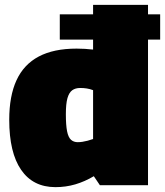

<svg xmlns="http://www.w3.org/2000/svg" viewBox="-20 -760 679 790"><path d="M226 -597V-701H639V-597ZM391 2 366 -35Q329 -13 290 -1.5Q251 10 208 10Q116 10 67 -61Q18 -132 18 -267Q18 -365 48 -430Q78 -495 139.5 -527.5Q201 -560 295 -560Q312 -560 329.5 -559Q347 -558 363 -556V-740H589V2ZM363 -188V-389Q350 -394 337 -396Q324 -398 310 -398Q290 -398 277 -388.5Q264 -379 257.5 -356Q251 -333 251 -290Q251 -245 256 -220Q261 -195 272 -185Q283 -175 300 -175Q309 -175 319 -176.5Q329 -178 340.5 -181Q352 -184 363 -188Z"/></svg>

Font: Georama ExtraCondensed Thin Black
Style: Regular
Weight: 900
Version: Version 1.001